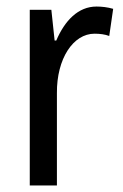

<svg xmlns="http://www.w3.org/2000/svg" viewBox="-20 -567 377 587"><path d="M275 -547C219 -547 178 -504 152 -443H147L137 -537H71V0H154V-282C153 -388 204 -464 269 -464C285 -464 301 -462 314 -457L326 -540C309 -545 291 -547 275 -547Z"/></svg>

Font: Noto Sans Bengali Condensed
Style: Regular
Weight: 400
Width: 3
Designer: Jelle Bosma - Monotype Design Team
Foundry: Monotype Imaging Inc.
Version: Version 2.003